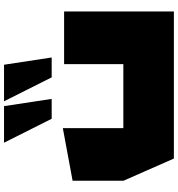

<svg xmlns="http://www.w3.org/2000/svg" viewBox="14 -874 860 927"><g transform="rotate(-90 443.5 -410.0)"><path d="M598 0V-530H852V0H599ZM142 0 35 -243V-244H598V0ZM35 -244V-489L288 -536H289V-244ZM534 -590 419 -819V-820H595L630 -590ZM334 -590 219 -819V-820H395L430 -590Z"/></g></svg>

Font: Foldit Black
Style: Regular
Weight: 900
Version: Version 1.003